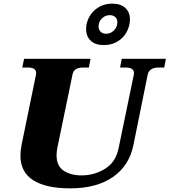

<svg xmlns="http://www.w3.org/2000/svg" viewBox="-20 -1022 929 1052"><path d="M452 -862Q452 -879 454 -888Q465 -939 503.5 -970.5Q542 -1002 596 -1002Q641 -1002 666.5 -978.5Q692 -955 692 -916Q692 -903 689 -888Q678 -837 640 -806Q602 -775 548 -775Q503 -775 477.5 -798.5Q452 -822 452 -862ZM623 -900Q623 -918 611.5 -928.5Q600 -939 582 -939Q560 -939 542.5 -925Q525 -911 521 -888Q520 -884 520 -877Q520 -859 531.5 -848Q543 -837 561 -837Q586 -837 604.5 -855.5Q623 -874 623 -900ZM92 -169Q92 -196 98 -227L177 -612Q178 -616 178 -622Q178 -652 133 -652H102L112 -700H476L467 -652H436Q383 -652 377 -612L294 -211Q290 -192 290 -171Q290 -113 328.5 -87Q367 -61 427 -61Q497 -61 556 -97.5Q615 -134 630 -211L713 -612Q714 -616 714 -622Q714 -652 668 -652H638L647 -700H889L880 -652H849Q797 -652 789 -612L711 -227Q688 -114 598.5 -52Q509 10 365 10Q232 10 162 -34.5Q92 -79 92 -169Z"/></svg>

Font: Taviraj Black
Style: Italic
Weight: 900
Italic angle: -12°
Designer: Katatrad Team
Foundry: CadsonDemak
Version: Version 1.001